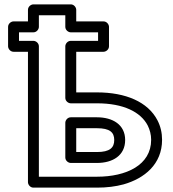

<svg xmlns="http://www.w3.org/2000/svg" viewBox="-20 -834 794 879"><path d="M424 -25H158V-622C158 -637 144 -647 133 -647H67V-686H133C148 -686 158 -700 158 -711V-764H279V-711C279 -696 293 -686 304 -686H429V-647H304C289 -647 279 -633 279 -622V-386C279 -371 293 -361 304 -361H424C546 -361 624 -321 656 -260C666 -240 672 -218 672 -194C672 -78 558 -25 424 -25ZM454 -597C465 -597 479 -607 479 -622V-711C479 -722 469 -736 454 -736H329V-789C329 -800 319 -814 304 -814H133C122 -814 108 -804 108 -789V-736H42C31 -736 17 -726 17 -711V-622C17 -611 27 -597 42 -597H108V0C108 11 118 25 133 25H424C469 25 509 20 546 10C641 -17 722 -82 722 -194C722 -226 715 -256 701 -283C657 -368 555 -411 424 -411H329V-597ZM553 -193C553 -264 495 -297 424 -297H304C289 -297 279 -283 279 -272V-113C279 -98 293 -88 304 -88H424C496 -88 553 -122 553 -193ZM503 -193C503 -158 483 -138 424 -138H329V-247H424C483 -247 503 -228 503 -193Z"/></svg>

Font: Asimov
Style: XWidOu
Weight: 500
Designer: Google
Version: Version 2.000980; 2014